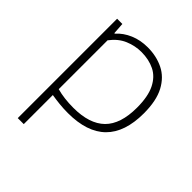

<svg xmlns="http://www.w3.org/2000/svg" viewBox="-209 -684 1039 1039"><g transform="rotate(45 311.0 -164.0)"><path d="M95.5 220V-540.5H135.5L140 -474.5H143.5Q175 -509.5 221 -529Q267 -548.5 322 -548.5Q389 -548.5 443 -522Q497 -495.5 528.5 -436.5Q560 -377.5 560 -280.5Q560 9 268 9Q233.5 9 200.8 5.5Q168 2 141.5 -2.5V220ZM269 -32Q391.5 -32 451.8 -91.2Q512 -150.5 512 -276Q512 -361.5 486.8 -412.2Q461.5 -463 417.2 -484.8Q373 -506.5 316 -506.5Q268 -506.5 222.2 -487.2Q176.5 -468 141.5 -421.5V-47.5Q197.5 -32 269 -32Z"/></g></svg>

Font: Encode Sans Expanded Expanded ExtraLight
Style: Regular
Weight: 200
Width: 7
Designer: Multiple Designers
Foundry: Impallari Type
Version: Version 3.000; ttfautohint (v1.8.3) -l 8 -r 50 -G 200 -x 14 